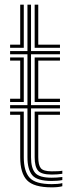

<svg xmlns="http://www.w3.org/2000/svg" viewBox="-20 -790 305 817"><path d="M23 -586.5V-600H66V-770H81.2V-586.5ZM127.5 -586.5V-770H142.8V-600H235.2V-586.5ZM200 -20Q137.8 -20 117.2 -44.6Q96.8 -69.2 96.8 -121.2V-328.8H23V-342.5H96.8V-559.2H23V-572.8H96.8V-770H112V-572.8H235.2V-559.2H112V-342.5H235.2V-328.8H112V-121.2Q112 -74.5 129.8 -54.1Q147.5 -33.8 200 -33.8Q210.8 -33.8 222.1 -34.5Q233.5 -35.2 245.2 -36.8V-23.8Q235.2 -21.8 223.6 -20.9Q212 -20 200 -20ZM127.5 -356V-545.5H235.2V-532H142.8V-369.8H235.2V-356ZM81.2 -356H23V-369.8H66V-532H23V-545.5H81.2ZM200 7.2Q124.2 7.2 95.1 -22.8Q66 -52.8 66 -121.2V-301.5H23V-315.2H81.2V-121.2Q81.2 -61.2 105.9 -33.9Q130.5 -6.5 200 -6.5Q212.2 -6.5 223.9 -7.4Q235.5 -8.2 245.2 -10.8V2.5Q227.5 7.2 200 7.2ZM200 -47.2Q156 -47.2 141.8 -64.1Q127.5 -81 127.5 -121.2V-315.2H235.2V-301.5H142.8V-121.2Q142.8 -87.8 153.6 -74.4Q164.5 -61 200 -61Q214.5 -61 226.1 -61.5Q237.8 -62 245.2 -63.5V-50.5Q236 -49 224.6 -48.1Q213.2 -47.2 200 -47.2Z"/></svg>

Font: Big Shoulders Inline Display Thin Medium
Style: Regular
Weight: 500
Version: Version 2.002